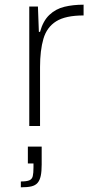

<svg xmlns="http://www.w3.org/2000/svg" viewBox="-20 -538 410 820"><path d="M105 0V-510H142L146 -402H151Q164 -449 191 -474.5Q218 -500 255 -509Q292 -518 337 -518V-472Q260 -472 220 -447Q180 -422 165.5 -372.5Q151 -323 151 -252V0ZM69 262V237Q94 237 105.5 232Q117 227 120 214Q123 201 123 177V160H99V88H158V165Q158 194 154 213Q150 232 140.5 243Q131 254 114 258Q97 262 69 262Z"/></svg>

Font: Saira SemiExpanded ExtraLight
Style: Regular
Weight: 250
Width: 6
Designer: Hector Gatti with collaboration of the Omnibus-Type team
Foundry: Omnibus-Type
Version: Version 1.101